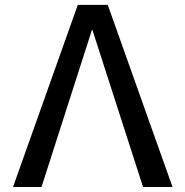

<svg xmlns="http://www.w3.org/2000/svg" viewBox="-20 -750 743 770"><path d="M32.2 0 292 -730.5H412.1L671.9 0H553.7L350.6 -629.9H348.6L146.5 0Z"/></svg>

Font: GenEi M Gothic v2 Medium
Style: Regular
Weight: 500
Version: Version 2.0